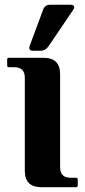

<svg xmlns="http://www.w3.org/2000/svg" viewBox="-20 -777 352 797"><path d="M272 -757.3Q288.1 -757.3 288.1 -747.1Q288.1 -742.7 283.2 -735.4L182.1 -585.9Q168.9 -566.4 149.9 -566.4H116.2Q101.6 -566.4 101.6 -577.6Q101.6 -582.5 104 -588.9L159.2 -737.3Q166.5 -757.3 188.5 -757.3ZM151.4 0Q83 0 83 -68.4V-454.1Q83 -498 39.1 -498H17.1Q9.8 -498 9.8 -505.4V-529.8Q9.8 -537.1 17.1 -537.1H161.1Q229.5 -537.1 229.5 -468.8V-83Q229.5 -39.1 273.4 -39.1H295.4Q302.7 -39.1 302.7 -31.7V-7.3Q302.7 0 295.4 0Z"/></svg>

Font: Simply Serif
Style: Bold
Weight: 700
Designer: Wojciech Kalinowski "wmk69" (wmk69@o2.pl)
Foundry: Wojciech Kalinowski "wmk69" (wmk69@o2.pl)
Version: Version 1.0.0; 2022-02-18